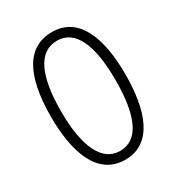

<svg xmlns="http://www.w3.org/2000/svg" viewBox="-175 -835 882 956"><g transform="rotate(-30 265.5 -357.0)"><path d="M479 -358C479 -567 421 -724 267 -724C126 -724 52 -603 52 -359C52 -165 104 10 267 10C427 10 479 -159 479 -358ZM109 -358C109 -562 160 -674 267 -674C370 -674 422 -564 422 -358C422 -149 370 -41 266 -41C164 -41 109 -154 109 -358Z"/></g></svg>

Font: Noto Sans Armenian ExtraCondensed Light
Style: Regular
Weight: 300
Width: 2
Designer: Monotype Design Team
Foundry: Monotype Imaging Inc.
Version: Version 2.008